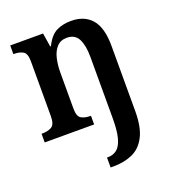

<svg xmlns="http://www.w3.org/2000/svg" viewBox="-142 -654 894 1000"><g transform="rotate(-20 305.0 -154.0)"><path d="M299 240V185H305Q334 185 354.5 168.5Q375 152 386 112.5Q397 73 397 4V-337Q397 -401 378.5 -437Q360 -473 315 -473Q280 -473 259.5 -450.5Q239 -428 230.5 -392Q222 -356 222 -314V-114Q222 -71 241.5 -59.5Q261 -48 292 -48H295V0H21V-48H26Q57 -48 77.5 -60Q98 -72 98 -118V-422Q98 -465 78.5 -476.5Q59 -488 28 -488H25V-536H207L219 -460H223Q249 -513 284 -530.5Q319 -548 366 -548Q439 -548 479.5 -501.5Q520 -455 520 -353V8Q520 97 493.5 148Q467 199 421 219.5Q375 240 315 240Z"/></g></svg>

Font: Noto Serif Bengali SemiCondensed SemiBold
Style: Regular
Weight: 600
Width: 4
Designer: Juan Bruce, Universal Thirst, Indian Type Foundry and the Monotype Design Team.
Foundry: Monotype Imaging Inc.
Version: Version 2.003; ttfautohint (v1.8.4.7-5d5b)